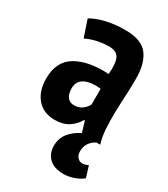

<svg xmlns="http://www.w3.org/2000/svg" viewBox="-177 -593 768 877"><g transform="rotate(30 206.5 -154.5)"><path d="M44 -470Q74 -488 119 -499Q164 -510 221 -510Q306 -510 339.5 -466Q373 -422 373 -341Q373 -294 370.5 -248.5Q368 -203 367 -159.5Q366 -116 368.5 -75.5Q371 -35 382 1H362Q317 25 317 73Q317 98 334.5 110.5Q352 123 384 108L402 166Q396 172 386 178Q376 184 363 189Q350 194 334.5 197.5Q319 201 304 201Q253 201 227 176Q201 151 201 111Q201 71 224 42.5Q247 14 283 -3L266 -60H262Q246 -31 217 -12Q188 7 144 7Q85 7 51 -32.5Q17 -72 17 -138Q17 -228 81 -266Q145 -304 254 -298Q259 -356 246.5 -382Q234 -408 193 -408Q163 -408 131 -401Q99 -394 74 -381ZM187 -95Q214 -95 231 -108.5Q248 -122 256 -138V-221Q233 -224 212 -222Q191 -220 175 -213Q159 -206 149.5 -192.5Q140 -179 140 -158Q140 -127 152.5 -111Q165 -95 187 -95Z"/></g></svg>

Font: PT Sans Narrow
Style: Bold
Weight: 700
Width: 3
Designer: A.Korolkova, O.Umpeleva, V.Yefimov
Foundry: ParaType Ltd
Version: Version 2.003W OFL